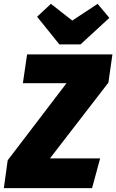

<svg xmlns="http://www.w3.org/2000/svg" viewBox="-51 -979 605 999"><path d="M-31 0 -11 -145 295 -546H68L90 -696H534L513 -549L209 -155H470L428 0ZM457 -959 518 -886 368 -748H258L142 -892L214 -959L325 -872Z"/></svg>

Font: Fira Sans Condensed Black
Style: Italic
Weight: 900
Width: 3
Italic angle: -8°
Designer: Carrois Corporate & Edenspiekermann AG
Foundry: Carrois Corporate GbR & Edenspiekermann AG
Version: Version 4.203